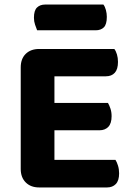

<svg xmlns="http://www.w3.org/2000/svg" viewBox="-20 -821 584 843"><path d="M71 -424H219V-6Q210 -4 191.5 -1Q173 2 152 2Q115 2 93 -20Q71 -42 71 -79ZM219 -182H71V-525Q71 -563 93 -584.5Q115 -606 152 -606Q173 -606 191.5 -603Q210 -600 219 -598ZM152 -249V-369H454Q460 -359 465 -344Q470 -329 470 -311Q470 -279 455.5 -264Q441 -249 417 -249ZM152 2V-119H487Q493 -110 498 -94Q503 -78 503 -60Q503 -28 488.5 -13Q474 2 450 2ZM152 -486V-606H482Q489 -597 493.5 -582Q498 -567 498 -549Q498 -517 484 -501.5Q470 -486 445 -486ZM400 -688H143Q139 -698 134 -712.5Q129 -727 129 -743Q129 -775 142.5 -788Q156 -801 178 -801H434Q441 -792 445 -777Q449 -762 449 -747Q449 -714 436 -701Q423 -688 400 -688Z"/></svg>

Font: Baloo Bhaijaan 2
Style: Bold
Weight: 700
Designer: Sanskriti Dholi, Noopur Datye and Ek Type
Foundry: Ek Type
Version: Version 1.701